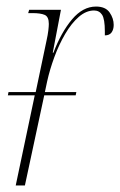

<svg xmlns="http://www.w3.org/2000/svg" viewBox="-20 -566 367 586"><path d="M4 -275 6 -285H89L122 -442Q126 -460 127.5 -473Q129 -486 129 -493Q129 -515 116.5 -520.5Q104 -526 79 -526H66L69 -536H166L141 -405H143Q167 -468 200 -507Q233 -546 273 -546Q302 -546 314.5 -528Q327 -510 327 -490Q327 -476 320.5 -467Q314 -458 300 -458V-470Q300 -508 291.5 -521Q283 -534 267 -534Q243 -534 220.5 -514.5Q198 -495 179 -462.5Q160 -430 146 -392Q132 -354 124 -318L117 -285H213L211 -275H115L56 0H28L86 -275Z"/></svg>

Font: Noto Serif Display ExtraCondensed Thin
Style: Italic
Weight: 100
Width: 2
Italic angle: -12°
Designer: Monotype Design Team
Foundry: Monotype Imaging Inc.
Version: Version 2.009